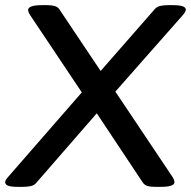

<svg xmlns="http://www.w3.org/2000/svg" viewBox="-38 -722 740 744"><path d="M30 2Q4 2 -7 -2.5Q-18 -7 -18 -16Q-18 -24 -6 -37L279 -364L79 -663Q71 -675 71 -683Q71 -702 124 -702H146Q163 -702 174.5 -698.5Q186 -695 192 -686L352 -447L562 -687Q570 -696 583 -699Q596 -702 612 -702H631Q682 -702 682 -685Q682 -677 670 -663L409 -367L630 -37Q638 -25 638 -16Q638 2 585 2H562Q544 2 533 -1.5Q522 -5 515 -15L337 -283L103 -14Q95 -4 81.5 -1Q68 2 52 2Z"/></svg>

Font: Asap Semi Expanded Semi Expanded Medium
Style: Italic
Weight: 500
Width: 6
Italic angle: -6°
Designer: Pablo Cosgaya
Foundry: Omnibus-Type
Version: Version 3.001; ttfautohint (v1.8.4.7-5d5b)